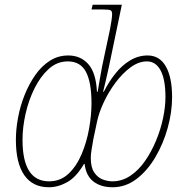

<svg xmlns="http://www.w3.org/2000/svg" viewBox="-20 -780 787 810"><path d="M186 10Q118 10 82.5 -41Q47 -92 47 -190Q47 -234 56 -283Q65 -332 83.5 -378.5Q102 -425 128.5 -463Q155 -501 190 -523.5Q225 -546 268 -546Q320 -546 352.5 -509.5Q385 -473 389 -393H392Q397 -423 402 -451Q407 -479 411 -501L444 -656Q448 -676 450.5 -694Q453 -712 453 -721Q453 -733 446.5 -736.5Q440 -740 412 -740H366L371 -760H494L439 -496Q432 -463 426 -438.5Q420 -414 415 -393H418Q439 -435 467 -470Q495 -505 529.5 -525.5Q564 -546 603 -546Q653 -546 679.5 -500Q706 -454 706 -370Q706 -307 687.5 -240.5Q669 -174 635.5 -117Q602 -60 556 -25Q510 10 455 10Q406 10 374.5 -14Q343 -38 337 -88H334Q302 -33 263.5 -11.5Q225 10 186 10ZM187 -15Q235 -15 269 -47Q303 -79 324.5 -130Q346 -181 356 -238Q366 -295 366 -344Q366 -433 342.5 -477Q319 -521 266 -521Q221 -521 186 -489.5Q151 -458 126 -408Q101 -358 88 -300.5Q75 -243 75 -190Q75 -15 187 -15ZM454 -15Q495 -15 530 -38.5Q565 -62 592 -101Q619 -140 638.5 -187Q658 -234 668 -282Q678 -330 678 -370Q678 -445 657.5 -483Q637 -521 600 -521Q565 -521 531 -496Q497 -471 467.5 -431.5Q438 -392 417.5 -348Q397 -304 389 -265L374 -194Q370 -171 366.5 -150Q363 -129 363 -113Q363 -74 377.5 -52.5Q392 -31 413 -23Q434 -15 454 -15Z"/></svg>

Font: Noto Serif Thin
Style: Italic
Weight: 100
Italic angle: -12°
Designer: Monotype Design Team
Foundry: Monotype Imaging Inc.
Version: Version 2.014; ttfautohint (v1.8.4.7-5d5b)